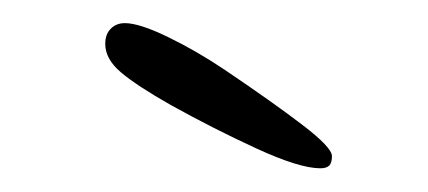

<svg xmlns="http://www.w3.org/2000/svg" viewBox="-20 -621 370 166"><path d="M257 -475.5Q239 -475.5 202 -492.5Q165 -509.5 128 -530Q98 -547 84.5 -558.5Q71 -570 71 -583Q71 -591.5 75.8 -596.2Q80.5 -601 88 -601Q100.5 -601 125.2 -589Q150 -577 174.5 -560.5Q216 -532.5 241.5 -513Q267 -493.5 267 -486Q267 -480.5 264.8 -478Q262.5 -475.5 257 -475.5Z"/></svg>

Font: Gluten Thin
Style: Regular
Weight: 100
Designer: Tyler Finck
Foundry: Etcetera Type Company
Version: Version 1.300